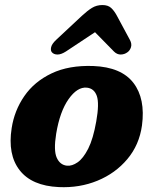

<svg xmlns="http://www.w3.org/2000/svg" viewBox="-20 -748 624 781"><path d="M359.5 -479.5Q473.5 -475 522.8 -410.8Q572 -346.5 557.5 -237.5Q546.5 -158.5 498 -100.8Q449.5 -43 376.5 -13Q303.5 17 219 13Q109.5 8 60 -55.5Q10.5 -119 27.5 -227Q38.5 -298.5 79 -357.2Q119.5 -416 189.8 -449.5Q260 -483 359.5 -479.5ZM252.5 -74Q273 -72 295.8 -87.8Q318.5 -103.5 338.8 -143.2Q359 -183 371.5 -254Q384.5 -327 373.8 -357.8Q363 -388.5 333 -391.5Q294.5 -395 259 -344.8Q223.5 -294.5 208.5 -204Q197.5 -136 210.8 -106.5Q224 -77 252.5 -74ZM248 -538.5Q228.5 -526 213.5 -526.2Q198.5 -526.5 191 -535.5Q185 -542.5 188 -556Q191 -569.5 208 -585.5L313.5 -684Q335.5 -704.5 354.2 -716Q373 -727.5 396.5 -727.5Q419 -727.5 431.8 -716Q444.5 -704.5 455.5 -684L508.5 -585.5Q517 -569.5 512.8 -556Q508.5 -542.5 498.5 -535.5Q486.5 -526.5 471.2 -526.2Q456 -526 443.5 -538.5L366.5 -617Z"/></svg>

Font: Fraunces 9pt SuperSoft
Style: Bold Italic
Weight: 700
Italic angle: -16°
Version: Version 1.000;[b76b70a41]